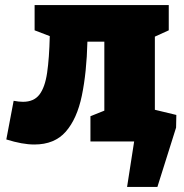

<svg xmlns="http://www.w3.org/2000/svg" viewBox="-20 -560 728 760"><path d="M116 12Q92 12 64.5 7Q37 2 5 -8L34 -161Q45 -159 54 -158Q63 -157 71 -157Q114 -157 136 -185.5Q158 -214 166.5 -272Q175 -330 177 -417L117 -440V-540H648V-440L593 -415V-122L648 -100V0H338V-100L393 -122V-395H326Q323 -273 304 -181.5Q285 -90 240.5 -39Q196 12 116 12ZM487 -151 678 -105 677 -55 603 180H483L511 0H452Z"/></svg>

Font: Bitter Black
Style: Regular
Weight: 900
Designer: Sol Matas, and Bitter project Authors
Foundry: Sol Matas
Version: Version 2.001